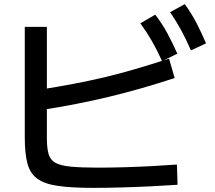

<svg xmlns="http://www.w3.org/2000/svg" viewBox="-20 -875 1040 930"><path d="M432 35Q327 35 261 25.5Q195 16 160 -10Q125 -36 112.5 -84.5Q100 -133 100 -210V-745H207V-208Q207 -159 215 -130Q223 -101 247.5 -87Q272 -73 321.5 -68Q371 -63 454 -63Q517 -63 584.5 -65Q652 -67 717.5 -70.5Q783 -74 837 -78L840 20Q783 24 710.5 27.5Q638 31 565.5 33Q493 35 432 35ZM169 -440Q257 -454 334 -468.5Q411 -483 485 -500.5Q559 -518 635.5 -540.5Q712 -563 799 -591L826 -497Q665 -444 509.5 -406.5Q354 -369 185 -343ZM765 -579Q740 -634 715 -677.5Q690 -721 660 -762L732 -804Q765 -761 790 -715Q815 -669 839 -615ZM905 -631Q880 -688 856 -731.5Q832 -775 804 -816L875 -855Q907 -811 931 -765Q955 -719 978 -665Z"/></svg>

Font: M PLUS 1 Code Medium
Style: Regular
Weight: 500
Designer: Coji Morishita
Foundry: UNDERFOREST DESIGN
Version: Version 1.002